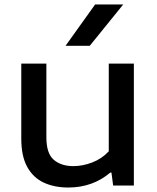

<svg xmlns="http://www.w3.org/2000/svg" viewBox="-20 -828 700 857"><path d="M284.5 9Q222.5 9 175.2 -13Q128 -35 101.5 -83Q75 -131 75 -209V-544H187V-215Q187 -143 220 -114.8Q253 -86.5 307.5 -86.5Q349 -86.5 391.5 -102.8Q434 -119 465.5 -152.5V-544H577.5V0H485L477.5 -57.5H472Q393.5 9 284.5 9ZM272.5 -623.5 404.5 -808H530L380.5 -623.5Z"/></svg>

Font: Encode Sans Expanded Expanded Medium
Style: Regular
Weight: 500
Width: 7
Designer: Multiple Designers
Foundry: Impallari Type
Version: Version 3.000; ttfautohint (v1.8.3) -l 8 -r 50 -G 200 -x 14 